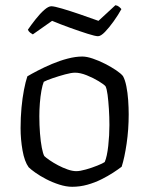

<svg xmlns="http://www.w3.org/2000/svg" viewBox="-20 -717 572 737"><path d="M257 0Q234 0 207.5 -8.5Q181 -17 157 -29.5Q133 -42 115.5 -54.5Q98 -67 90 -75Q74 -97 66.5 -139.5Q59 -182 59 -225Q59 -266 62.5 -303.5Q66 -341 72 -372Q78 -403 85 -424Q100 -433 125 -446Q150 -459 179.5 -471.5Q209 -484 239.5 -492Q270 -500 296 -500Q313 -500 336.5 -492Q360 -484 383.5 -472Q407 -460 425.5 -447.5Q444 -435 452 -425Q460 -411 465 -386Q470 -361 472 -332.5Q474 -304 474 -278Q474 -220 466 -165.5Q458 -111 447 -77Q434 -67 414 -54Q394 -41 369 -28.5Q344 -16 315.5 -8Q287 0 257 0ZM273 -60Q287 -60 310 -66.5Q333 -73 354 -81.5Q375 -90 382 -95Q391 -116 395.5 -157Q400 -198 400 -237Q400 -268 398 -299Q396 -330 393 -353Q390 -376 385 -386Q379 -393 358.5 -405.5Q338 -418 313 -428Q288 -438 268 -438Q254 -438 230 -431.5Q206 -425 182.5 -417Q159 -409 148 -403Q143 -391 139 -369Q135 -347 133 -321Q131 -295 131 -271Q131 -237 133.5 -205Q136 -173 140.5 -150Q145 -127 150 -118Q156 -112 170.5 -102Q185 -92 203 -82.5Q221 -73 239.5 -66.5Q258 -60 273 -60ZM356 -578Q346 -578 316 -587.5Q286 -597 248.5 -610.5Q211 -624 180 -637L106 -585Q102 -587 96 -591.5Q90 -596 87 -603Q100 -622 117 -643.5Q134 -665 150 -679Q166 -693 177 -693Q188 -693 218.5 -684Q249 -675 287 -662Q325 -649 358 -637L423 -697Q431 -696 437 -691Q443 -686 446 -682Q434 -660 416.5 -635.5Q399 -611 383 -594.5Q367 -578 356 -578Z"/></svg>

Font: Texturina 12pt ExtraLight
Style: Regular
Weight: 250
Designer: Guillermo Torres Carreño
Foundry: Omnibus-Type
Version: Version 1.002